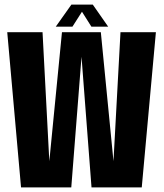

<svg xmlns="http://www.w3.org/2000/svg" viewBox="-20 -815 713 835"><path d="M71.5 0 11.5 -675H165L194.5 -114L249.5 -675H418.5L473.5 -114L504 -675H658L596.5 0H378L334.5 -568L290 0ZM222.5 -699 290.5 -795H383.5L450.5 -699H377.5L336.5 -764L295 -699Z"/></svg>

Font: Anybody Condensed Regular
Style: Bold
Weight: 700
Width: 3
Designer: Tyler Finck
Foundry: Etcetera Type Company
Version: Version 1.010; ttfautohint (v1.8.3) -l 8 -r 50 -G 200 -x 14 